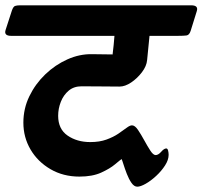

<svg xmlns="http://www.w3.org/2000/svg" viewBox="-76 -645 763 723"><path d="M-55 -532 -31 -606Q-26 -620 -19.5 -622.5Q-13 -625 0 -625H644Q672 -625 665 -603L642 -529Q637 -513 626.5 -511.5Q616 -510 593 -510H487L478 -419Q476 -396 458.5 -373Q441 -350 418 -334.5Q395 -319 374 -319Q353 -319 311 -319.5Q269 -320 231 -320Q202 -320 182.5 -303.5Q163 -287 153 -261.5Q143 -236 143 -209Q143 -159 178.5 -134.5Q214 -110 264 -110Q299 -110 325 -119.5Q351 -129 369.5 -141.5Q388 -154 400.5 -163.5Q413 -173 421 -173Q432 -173 443.5 -156Q455 -139 467 -117Q479 -95 490 -78Q501 -61 510 -61Q520 -61 531 -73.5Q542 -86 550 -86Q555 -86 557 -78Q559 -70 559 -62Q559 -43 545.5 -22Q532 -1 512 17.5Q492 36 472.5 47Q453 58 441 58Q429 58 419 43.5Q409 29 401.5 9.5Q394 -10 389 -26Q384 -42 382 -46Q377 -43 357.5 -26.5Q338 -10 305 5Q272 20 223 20Q162 20 114 -8Q66 -36 39 -82Q12 -128 12 -183Q12 -236 34.5 -282.5Q57 -329 94.5 -365Q132 -401 178 -421.5Q224 -442 271 -441L348 -440Q350 -457 352 -475.5Q354 -494 355 -510H-34Q-62 -510 -55 -532Z"/></svg>

Font: Alkatra
Style: Bold
Weight: 700
Designer: Suman Bhandary
Version: Version 1.100;gftools[0.9.22]